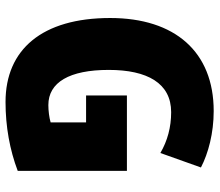

<svg xmlns="http://www.w3.org/2000/svg" viewBox="-68 -696 774 677"><g transform="rotate(90 318.5 -357.0)"><path d="M316 -418V-274H411V-149C394 -144 370 -141 350 -141C270 -141 226 -215 226 -354C226 -490 273 -574 375 -574C428 -574 476 -561 519 -536L570 -679C520 -705 449 -724 371 -724C162 -724 43 -587 43 -359C43 -119 154 10 339 10C426 10 508 -5 582 -33V-418Z"/></g></svg>

Font: Noto Sans Armenian Condensed Black
Style: Regular
Weight: 900
Width: 3
Designer: Monotype Design Team
Foundry: Monotype Imaging Inc.
Version: Version 2.008